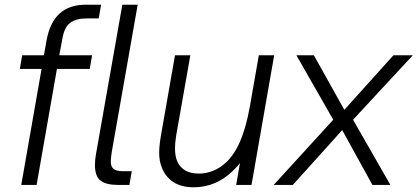

<svg xmlns="http://www.w3.org/2000/svg" viewBox="-20 -783 1768 813"><path d="M70 0 156 -491H64L74 -549H166L177 -611Q204 -763 342 -763H408L398 -705H346Q303 -705 277.5 -686.5Q252 -668 244 -618L231 -549H370L360 -491H221L135 0ZM478 0Q429 0 405.5 -18.5Q382 -37 382 -84Q382 -105 386 -128L498 -763H563L453 -138Q449 -108 449 -100Q449 -78 460.5 -68Q472 -58 502 -58H538L528 0Z M665 -74Q654 -101 654 -136Q654 -167 662 -212L721 -549H786L726 -209Q721 -177 721 -156Q721 -120 731 -99Q754 -48 822 -48Q884 -48 935 -93Q972 -127 997 -185Q1022 -243 1038 -332L1076 -549H1141L1045 0H980L996 -92Q953 -40 905 -15Q857 10 798 10Q749 10 715 -11.5Q681 -33 665 -74Z M1220 0H1139L1391 -276L1235 -549H1309L1438 -318L1646 -549H1728L1475 -276L1633 0H1557L1429 -232Z"/></svg>

Font: Open Sauce One Light Italic
Style: Regular
Weight: 300
Italic angle: -10°
Designer: Alfredo Marco Pradil
Foundry: Creative Sauce Fz LLC
Version: Version 1.477